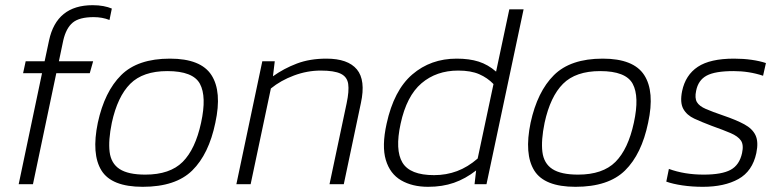

<svg xmlns="http://www.w3.org/2000/svg" viewBox="-20 -710 3021 740"><path d="M52 0 142 -428H69L79 -474H152L169 -554Q198 -690 337 -690Q360 -690 378.5 -686.5Q397 -683 411 -677L402 -633Q374 -644 341 -644Q286 -644 260.5 -623Q235 -602 224 -555L207 -474H339L326 -428H197L107 0Z M530 10Q410 10 371 -53Q332 -116 357 -237Q383 -357 447 -420.5Q511 -484 635 -484Q754 -484 795 -420.5Q836 -357 810 -237Q785 -116 721 -53Q657 10 530 10ZM540 -37Q635 -37 684 -86Q733 -135 755 -237Q777 -338 750.5 -387Q724 -436 625 -436Q531 -436 482 -387Q433 -338 411 -237Q397 -169 402.5 -124.5Q408 -80 441 -58.5Q474 -37 540 -37Z M891 0 991 -474H1039L1032 -416Q1074 -446 1124 -465Q1174 -484 1238 -484Q1321 -484 1355.5 -442.5Q1390 -401 1371 -313L1305 0H1250L1316 -312Q1326 -359 1322 -386.5Q1318 -414 1293 -426Q1268 -438 1216 -438Q1164 -438 1113 -419Q1062 -400 1024 -369L946 0Z M1630 10Q1569 10 1526 -15Q1483 -40 1467 -93.5Q1451 -147 1470 -233Q1498 -362 1569 -423Q1640 -484 1740 -484Q1789 -484 1825 -472.5Q1861 -461 1892 -434L1943 -674H1998L1855 0H1809L1815 -53Q1774 -21 1729.5 -5.5Q1685 10 1630 10ZM1653 -35Q1700 -35 1741.5 -50.5Q1783 -66 1821 -99L1882 -386Q1859 -410 1827 -424Q1795 -438 1746 -438Q1662 -438 1604.5 -389Q1547 -340 1524 -233Q1502 -132 1531 -83.5Q1560 -35 1653 -35Z M2198 10Q2078 10 2039 -53Q2000 -116 2025 -237Q2051 -357 2115 -420.5Q2179 -484 2303 -484Q2422 -484 2463 -420.5Q2504 -357 2478 -237Q2453 -116 2389 -53Q2325 10 2198 10ZM2208 -37Q2303 -37 2352 -86Q2401 -135 2423 -237Q2445 -338 2418.5 -387Q2392 -436 2293 -436Q2199 -436 2150 -387Q2101 -338 2079 -237Q2065 -169 2070.5 -124.5Q2076 -80 2109 -58.5Q2142 -37 2208 -37Z M2689 10Q2647 10 2610 4.5Q2573 -1 2548 -10L2558 -59Q2618 -37 2692 -37Q2762 -37 2796 -55.5Q2830 -74 2840 -120Q2847 -152 2835.5 -168.5Q2824 -185 2796 -197Q2768 -209 2723 -225Q2686 -239 2656.5 -252.5Q2627 -266 2613.5 -290.5Q2600 -315 2609 -359Q2622 -421 2669.5 -452.5Q2717 -484 2809 -484Q2845 -484 2876.5 -479.5Q2908 -475 2932 -467L2921 -418Q2867 -436 2807 -436Q2736 -436 2703.5 -418.5Q2671 -401 2663 -360Q2657 -332 2666 -316.5Q2675 -301 2700.5 -290Q2726 -279 2767 -265Q2817 -248 2848.5 -231Q2880 -214 2892 -188.5Q2904 -163 2895 -120Q2880 -50 2826 -20Q2772 10 2689 10Z"/></svg>

Font: Kanit ExtraLight
Style: Italic
Weight: 275
Italic angle: -12°
Designer: Katatrad Team
Foundry: CadsonDemak
Version: Version 2.000; ttfautohint (v1.8.3)